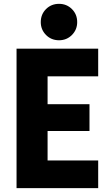

<svg xmlns="http://www.w3.org/2000/svg" viewBox="-20 -971 571 991"><path d="M65.4 0V-719.7H486.8V-577.1H225.6V-433.1H441.9V-294.9H225.6V-142.6H486.8V0ZM284.7 -763.2Q244.6 -763.2 217.5 -790.5Q190.4 -817.9 190.4 -856.9Q190.4 -897 217.5 -924.1Q244.6 -951.2 284.7 -951.2Q324.2 -951.2 351.3 -924.1Q378.4 -897 378.4 -856.9Q378.4 -817.9 351.3 -790.5Q324.2 -763.2 284.7 -763.2Z"/></svg>

Font: Reddit Sans ExtraBold
Style: Regular
Weight: 800
Designer: Stephen Hutchings
Foundry: Reddit
Version: Version 1.014; ttfautohint (v1.8.4.7-5d5b)